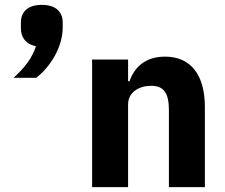

<svg xmlns="http://www.w3.org/2000/svg" viewBox="-20 -770 926 790"><path d="M507 0V-340C507 -392 554 -417 602 -417C656 -417 675 -384 675 -317V0H823V-329C823 -461 766 -537 659 -537C576 -537 532 -491 513 -436H507V-525H359V0ZM152 -750C92 -750 66 -719 66 -678V-653C66 -618 85 -588 128 -580C112 -530 80 -490 36 -450H129C190 -497 238 -579 238 -657V-678C238 -719 212 -750 152 -750Z"/></svg>

Font: LVC Sans
Style: Bold
Weight: 700
Designer: Mike Abbink, Paul van der Laan, Pieter van Rosmalen
Foundry: Bold Monday
Version: Version 3.0